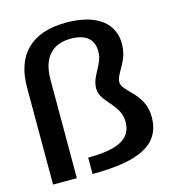

<svg xmlns="http://www.w3.org/2000/svg" viewBox="-109 -829 848 923"><g transform="rotate(-15 315.0 -368.0)"><path d="M41.5 0H160V-490C160 -600.5 213.5 -655.5 304.5 -655.5C381.5 -655.5 417.5 -621 417.5 -562.5C417.5 -495 361 -457.5 361 -391C361 -323.5 456.5 -290 456.5 -201.5C456.5 -117 387 -81.5 238 -81.5V0C465.5 0 584 -51 584 -192C584 -311 476.5 -344 476.5 -392C476.5 -438.5 536.5 -477.5 536.5 -570C536.5 -664.5 463 -736 303 -736C128.5 -736 41.5 -643.5 41.5 -484Z"/></g></svg>

Font: Anybody Medium
Style: Regular
Weight: 500
Designer: Tyler Finck
Foundry: Etcetera Type Company
Version: Version 1.110